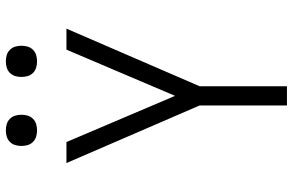

<svg xmlns="http://www.w3.org/2000/svg" viewBox="-188 -788 977 640"><g transform="rotate(-90 300.0 -468.5)"><path d="M268 0V-291L76 -735H146L300 -373L454 -735H524L332 -291V0ZM415 -833Q404 -833 394 -836Q384 -839 376.5 -846.5Q369 -854 366 -864Q363 -874 363 -885Q363 -896 366 -906Q369 -916 376.5 -923.5Q384 -931 394 -934Q404 -937 415 -937Q426 -937 436 -934Q446 -931 453.5 -923.5Q461 -916 464 -906Q467 -896 467 -885Q467 -874 464 -864Q461 -854 453.5 -846.5Q446 -839 436 -836Q426 -833 415 -833ZM185 -833Q174 -833 164 -836Q154 -839 146.5 -846.5Q139 -854 136 -864Q133 -874 133 -885Q133 -896 136 -906Q139 -916 146.5 -923.5Q154 -931 164 -934Q174 -937 185 -937Q196 -937 206 -934Q216 -931 223.5 -923.5Q231 -916 234 -906Q237 -896 237 -885Q237 -874 234 -864Q231 -854 223.5 -846.5Q216 -839 206 -836Q196 -833 185 -833Z"/></g></svg>

Font: Iosevka Aile Custom Light
Style: Regular
Weight: 300
Designer: Belleve Invis
Foundry: Belleve Invis
Version: Version 17.0.2; ttfautohint (v1.8.3)